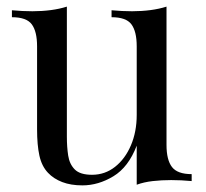

<svg xmlns="http://www.w3.org/2000/svg" viewBox="-20 -546 621 580"><path d="M483 -526V-108Q483 -63 499.5 -41.5Q516 -20 559 -20V1Q528 -2 497 -2Q468 -2 441.5 1Q415 4 393 12V-106Q368 -41 322.5 -13.5Q277 14 229 14Q194 14 168 4Q142 -6 125 -24Q106 -44 99 -76Q92 -108 92 -155V-406Q92 -451 76 -472.5Q60 -494 16 -494V-515Q48 -512 78 -512Q107 -512 133.5 -515.5Q160 -519 182 -526V-133Q182 -102 186 -76Q190 -50 206 -34Q222 -18 258 -18Q297 -18 327.5 -42Q358 -66 375.5 -107Q393 -148 393 -199V-406Q393 -451 377 -472.5Q361 -494 317 -494V-515Q349 -512 379 -512Q408 -512 434.5 -515.5Q461 -519 483 -526Z"/></svg>

Font: Playfair Display
Style: Regular
Weight: 400
Designer: Claus Eggers Sørensen
Foundry: Claus Eggers Sørensen
Version: Version 1.203